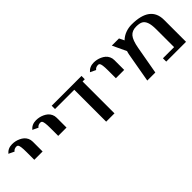

<svg xmlns="http://www.w3.org/2000/svg" viewBox="113 -1291 2043 2043"><g transform="rotate(-45 1134.5 -270.0)"><path d="M189.9 -253.9V-369.1Q189.9 -419.4 186 -445.6Q182.1 -471.7 175.3 -480.2Q168.5 -488.8 155.8 -488.8Q120.6 -488.8 103 -463.9L40 -494.1Q77.6 -539.1 141.1 -539.1Q163.1 -539.1 186 -534.4Q209 -529.8 232.4 -519Q255.9 -508.3 273.9 -492.9Q292 -477.5 303.5 -453.9Q314.9 -430.2 314.9 -401.9V-253.9Z M549.8 -253.9V-369.1Q549.8 -419.4 545.9 -445.6Q542 -471.7 535.2 -480.2Q528.3 -488.8 515.6 -488.8Q480.5 -488.8 462.9 -463.9L399.9 -494.1Q437.5 -539.1 501 -539.1Q522.9 -539.1 545.9 -534.4Q568.8 -529.8 592.3 -519Q615.7 -508.3 633.8 -492.9Q651.9 -477.5 663.3 -453.9Q674.8 -430.2 674.8 -401.9V-253.9Z M1142.6 0H1017.6V-480H727.5V-529.8H1175.8V-480H1142.6Z M1417.5 -253.9V-369.1Q1417.5 -419.4 1413.6 -445.6Q1409.7 -471.7 1402.8 -480.2Q1396 -488.8 1383.3 -488.8Q1348.1 -488.8 1330.6 -463.9L1267.6 -494.1Q1305.2 -539.1 1368.7 -539.1Q1390.6 -539.1 1413.6 -534.4Q1436.5 -529.8 1460 -519Q1483.4 -508.3 1501.5 -492.9Q1519.5 -477.5 1531 -453.9Q1542.5 -430.2 1542.5 -401.9V-253.9Z M1636.2 0 1694.3 -329.1Q1699.2 -355.5 1705.6 -374L1632.3 -529.8H1740.2L1767.6 -473.1Q1802.2 -506.8 1847.2 -523.4Q1892.1 -540 1939.5 -540Q2219.2 -540 2219.2 -330.1V0H1921.4V-49.8H2089.4V-317.9Q2089.4 -387.2 2075 -425Q2060.5 -462.9 2033.4 -476.6Q2006.3 -490.2 1958.5 -490.2Q1897 -490.2 1864 -451.7Q1831.1 -413.1 1813.5 -314.9L1757.3 0Z"/></g></svg>

Font: Pfennig
Style: Bold
Weight: 700
Version: Version 20120410 ; ttfautohint (v0.8)